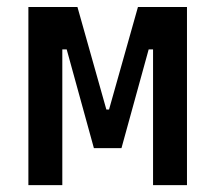

<svg xmlns="http://www.w3.org/2000/svg" viewBox="-20 -538 626 558"><path d="M62.5 0V-517.6H205.1L289.1 -219.7H296.9L380.9 -517.6H523.4V0H424.8V-394.5H412.1L333 -107.4H252.9L173.8 -394.5H161.1V0Z"/></svg>

Font: Cascadia Code NF
Style: Regular
Weight: 400
Monospace: yes
Designer: Aaron Bell
Foundry: Saja Typeworks
Version: Version 2404.023; ttfautohint (v1.8.4)